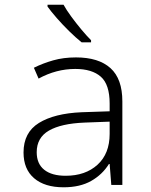

<svg xmlns="http://www.w3.org/2000/svg" viewBox="-20 -786 640 816"><path d="M250 10Q170 10 125 -28.5Q80 -67 80 -138Q80 -223 145.5 -263.5Q211 -304 327 -309L446 -313V-346Q446 -427 408.5 -460Q371 -493 300 -493Q219 -493 144 -452L124 -498Q162 -517 206 -529.5Q250 -542 303 -542Q399 -542 449.5 -496.5Q500 -451 500 -355V0H453L446 -89H443Q415 -44 367.5 -17Q320 10 250 10ZM259 -39Q343 -39 394.5 -86Q446 -133 446 -217V-269L339 -265Q240 -261 188 -231Q136 -201 136 -139Q136 -90 168 -64.5Q200 -39 259 -39ZM327 -606Q302 -626 274 -653.5Q246 -681 221.5 -709Q197 -737 182 -758V-766H250Q262 -744 282.5 -716Q303 -688 325.5 -661Q348 -634 367 -615V-606Z"/></svg>

Font: Noto Sans Mono Light
Style: Regular
Weight: 300
Designer: Monotype Design Team
Foundry: Monotype Imaging Inc.
Version: Version 2.014; ttfautohint (v1.8.4.7-5d5b)